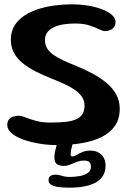

<svg xmlns="http://www.w3.org/2000/svg" viewBox="-20 -645 615 886"><path d="M243.5 24.5Q199 24.5 157.8 17.2Q116.5 10 84 -2.2Q51.5 -14.5 32.5 -31.2Q13.5 -48 13.5 -67.5Q13.5 -84 21 -93.5Q28.5 -103 41.5 -107Q54.5 -111 69 -111Q78.5 -111 97.8 -103.2Q117 -95.5 145.5 -87.5Q174 -79.5 211.5 -79.5Q251 -79.5 280.8 -82.5Q310.5 -85.5 330.5 -94.2Q350.5 -103 360.2 -118.2Q370 -133.5 370 -157.5Q370 -180 358.5 -197.5Q347 -215 326.5 -229.5Q306 -244 278.2 -256.8Q250.5 -269.5 218 -282.5Q178.5 -298 144.2 -315.5Q110 -333 84.2 -354Q58.5 -375 44.2 -401.5Q30 -428 30 -462Q30 -500 47.5 -527.8Q65 -555.5 94.8 -574.5Q124.5 -593.5 161.2 -604.5Q198 -615.5 236.5 -620.2Q275 -625 309 -625Q351.5 -625 388.2 -618.8Q425 -612.5 453.2 -601.2Q481.5 -590 497.2 -575.5Q513 -561 513 -544.5Q513 -530 506 -520.2Q499 -510.5 488 -506Q477 -501.5 463.5 -501.5Q454 -501.5 436.8 -510.2Q419.5 -519 392.5 -527.8Q365.5 -536.5 325.5 -536.5Q300.5 -536.5 276 -533Q251.5 -529.5 231.5 -520.8Q211.5 -512 199.5 -497.2Q187.5 -482.5 187.5 -459.5Q187.5 -437.5 198.2 -420.8Q209 -404 228.2 -390.8Q247.5 -377.5 273.5 -365.5Q299.5 -353.5 330 -341.5Q370.5 -325 407 -305.5Q443.5 -286 471.8 -262.2Q500 -238.5 516.2 -209Q532.5 -179.5 532.5 -143Q532.5 -96.5 510.2 -64.2Q488 -32 448.5 -12.5Q409 7 356.5 15.8Q304 24.5 243.5 24.5ZM300 221Q274.5 221 252.8 218.5Q231 216 217.5 208.5Q204 201 204 186.5Q204 172 213.5 166.5Q223 161 235.5 161Q245.5 161 255 163.5Q264.5 166 275.5 168.8Q286.5 171.5 301 171.5Q326.5 171.5 349 167.2Q371.5 163 385.5 152.8Q399.5 142.5 399.5 125.5Q399.5 109 391.8 102.5Q384 96 368 96Q349.5 96 334 102.2Q318.5 108.5 304.2 114.5Q290 120.5 274 120.5Q256.5 120.5 243.8 113Q231 105.5 231 79.5Q231 68.5 234 54Q237 39.5 241.2 25.8Q245.5 12 248.5 5Q254.5 -7 264 -14.2Q273.5 -21.5 291 -21.5Q304.5 -21.5 311 -14.5Q317.5 -7.5 317.5 2Q317.5 13.5 311.8 32Q306 50.5 306 66Q306 77 313.5 77Q322 77 333 70.2Q344 63.5 359.8 56.8Q375.5 50 398.5 50Q417.5 50 433 58Q448.5 66 457.8 81.5Q467 97 467 120Q467 170 424.5 195.5Q382 221 300 221Z"/></svg>

Font: Gluten
Style: Regular
Weight: 400
Designer: Tyler Finck
Foundry: Etcetera Type Company
Version: Version 1.300